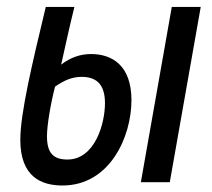

<svg xmlns="http://www.w3.org/2000/svg" viewBox="-20 -538 626 567"><path d="M164.6 9.8C304.2 9.8 368.2 -133.8 368.2 -242.2C368.2 -344.7 311 -378.4 249 -378.4C216.8 -378.4 188 -368.2 160.6 -347.2C171.4 -394.5 183.6 -452.6 199.7 -517.6H115.2C74.7 -348.6 40 -203.6 40 -125C40 -16.1 101.6 9.8 164.6 9.8ZM396 0H481.4L572.8 -517.6H487.3ZM142.6 -282.2C169.4 -300.8 192.9 -311 221.2 -311C260.7 -311 290 -293 290 -233.4C290 -172.9 260.3 -66.9 179.2 -66.9C136.7 -66.9 118.7 -86.9 118.7 -135.7C118.7 -166.5 128.9 -229.5 142.6 -282.2Z"/></svg>

Font: Cascadia Code SemiLight
Style: Italic
Weight: 350
Italic angle: -10°
Monospace: yes
Designer: Aaron Bell
Foundry: Saja Typeworks
Version: Version 2404.023